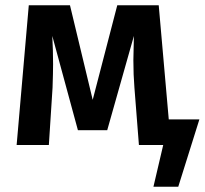

<svg xmlns="http://www.w3.org/2000/svg" viewBox="-20 -549 775 727"><path d="M735 -97 655 158H561L598 0H506L489 -217Q485 -265 485 -321Q485 -345 487 -413L386 -56H275L178 -413Q181 -358 181 -306Q181 -275 179 -217L165 0H43L89 -529H245L331 -171L424 -529H581L619 -97Z"/></svg>

Font: Fira Sans Medium
Style: Regular
Weight: 500
Designer: bBox Type GmbH & Carrois Corporate GbR & Edenspiekermann AG
Foundry: bBox Type GmbH & Carrois Corporate GbR & Edenspiekermann AG
Version: Version 4.301